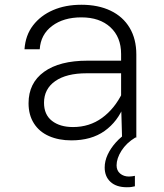

<svg xmlns="http://www.w3.org/2000/svg" viewBox="-20 -578 690 807"><path d="M493 0 489 -142V-351Q489 -422 444 -463.5Q399 -505 322 -505Q247 -505 199 -469Q151 -433 147 -371H83Q87 -430 119 -471.5Q151 -513 203 -535.5Q255 -558 322 -558Q393 -558 445 -533Q497 -508 525 -461Q553 -414 553 -349V0ZM280 12Q227 12 186 -6Q145 -24 122.5 -59.5Q100 -95 100 -144Q100 -229 165 -276Q230 -323 348 -323H501V-270H344Q259 -270 212 -237Q165 -204 165 -146Q165 -96 198.5 -70Q232 -44 287 -44Q356 -44 409 -82.5Q462 -121 495 -189L502 -136Q475 -67 419.5 -27.5Q364 12 280 12ZM547 205Q539 207 532 208Q525 209 513 209Q469 209 444.5 186.5Q420 164 420 126Q420 99 432.5 72Q445 45 467.5 20Q490 -5 518 -22L549 0Q511 23 490.5 55.5Q470 88 470 117Q470 139 485 151.5Q500 164 522 164Q530 164 535.5 163Q541 162 547 161Z"/></svg>

Font: Azeret Mono Thin ExtraLight
Style: Regular
Weight: 250
Version: Version 1.002